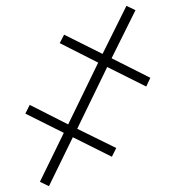

<svg xmlns="http://www.w3.org/2000/svg" viewBox="-20 -643 603 659"><path d="M148 -4 230 -172 364 -105 379 -135 245 -201 348 -413 482 -346 496 -376 363 -443 445 -608 414 -623 332 -458 200 -524 185 -495 317 -428 214 -216 82 -283 67 -253 199 -187 117 -19Z"/></svg>

Font: Noto Sans Mono SemiCondensed ExtraLight
Style: Regular
Weight: 200
Width: 4
Designer: Monotype Design Team
Foundry: Monotype Imaging Inc.
Version: Version 2.014